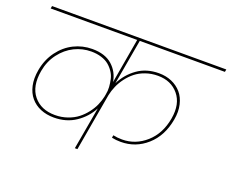

<svg xmlns="http://www.w3.org/2000/svg" viewBox="-118 -935 1358 1130"><g transform="rotate(20 560.5 -370.0)"><path d="M441.9 0 488.8 -266.1Q457.5 -205.6 399.4 -166.3Q341.3 -127 263.2 -127Q216.8 -127 179.4 -142.6Q142.1 -158.2 117.2 -187.7Q92.3 -217.3 82.8 -260.5Q73.2 -303.7 83 -358.9Q95.2 -427.2 133.5 -479Q171.9 -530.8 225.6 -557.4Q279.3 -584 339.8 -584Q419.9 -584 464.8 -544.2Q509.8 -504.4 520 -442.9L568.8 -724.1H26.9L29.8 -740.2H1121.1L1118.2 -724.1H585L535.2 -440.9Q566.9 -503.9 623 -543.9Q679.2 -584 757.8 -584Q801.3 -584 837.6 -568.4Q874 -552.7 898.7 -524.2Q923.3 -495.6 933.3 -452.9Q943.4 -410.2 934.1 -358.9Q915 -251 845.2 -189Q775.4 -127 682.1 -127Q652.3 -127 626 -132.8L628.9 -148.9Q653.3 -143.1 685.1 -143.1Q768.6 -143.1 834 -200.9Q899.4 -258.8 917 -358.9Q933.6 -454.1 886.5 -511Q839.4 -567.9 756.8 -567.9Q715.8 -567.9 680.2 -555.4Q644.5 -543 618.7 -522.5Q592.8 -502 572.3 -474.6Q551.8 -447.3 539.6 -418.9Q527.3 -390.6 521 -360.8L458 0ZM264.2 -143.1Q305.7 -143.1 342.5 -156Q379.4 -168.9 405.5 -189.5Q431.6 -210 452.1 -236.8Q472.7 -263.7 484.4 -290.5Q496.1 -317.4 502 -344.2L504.9 -359.9Q509.8 -382.8 508.1 -407.5Q506.3 -432.1 501.2 -455.1Q496.1 -478 482.4 -498.5Q468.8 -519 450.2 -534.4Q431.6 -549.8 402.8 -558.8Q374 -567.9 338.9 -567.9Q284.2 -567.9 234.4 -543.5Q184.6 -519 147.9 -470.7Q111.3 -422.4 100.1 -358.9Q82.5 -258.3 129.6 -200.7Q176.8 -143.1 264.2 -143.1Z"/></g></svg>

Font: SVN-Poppins Thin
Style: Italic
Weight: 100
Italic angle: -10°
Designer: Ninad Kale (Devanagari), Jonny Pinhorn (Latin)
Foundry: Indian Type Foundry
Version: Version 3.002 2017